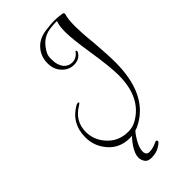

<svg xmlns="http://www.w3.org/2000/svg" viewBox="-217 -530 787 787"><g transform="rotate(-45 176.5 -136.0)"><path d="M153 84Q84 84 47 26Q26 -7 26 -47Q26 -128 95 -167Q99 -169 104 -169Q109 -169 109 -167Q109 -163 100 -158Q43 -124 43 -62Q43 -17 73 18Q109 61 167 61Q193 61 214 49Q303 -1 303 -131Q303 -179 288 -275Q273 -371 273 -409Q273 -425 274.5 -439Q276 -453 281 -467Q234 -467 213 -457Q191 -448 174 -426Q166 -416 160 -404Q154 -392 154 -378V-368Q154 -339 169 -319Q184 -302 205 -302Q230 -302 247 -325L249 -326Q250 -326 251 -325Q252 -324 252 -318V-317Q237 -290 204 -290Q174 -290 153 -313Q131 -335 131 -372Q131 -411 156 -439Q178 -464 217 -471Q233 -473 247.5 -474.5Q262 -476 275 -476Q283 -476 289.5 -475.5Q296 -475 303 -474Q306 -474 316.5 -472.5Q327 -471 325 -462Q318 -440 318 -399Q318 -384 319.5 -358Q321 -332 325 -294Q331 -219 331 -179Q331 2 220 65Q188 84 153 84ZM159 204Q137 204 129 191Q121 178 121 165Q121 144 139.5 116Q158 88 178 73Q180 71 187 71Q193 71 193 75Q176 94 163.5 118Q151 142 151 159Q151 181 170 181Q184 181 196.5 176.5Q209 172 217 168H220Q226 168 226 174Q226 180 206.5 192Q187 204 159 204Z"/></g></svg>

Font: Puppies Play
Style: Regular
Weight: 400
Designer: Robert E. Leuschke
Foundry: Robert E. Leuschke
Version: Version 1.010; ttfautohint (v1.8.3)